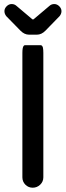

<svg xmlns="http://www.w3.org/2000/svg" viewBox="-20 -898 318 930"><path d="M88.4 -39.1V-641.6Q88.4 -669.9 95.2 -676.3Q97.7 -679.2 101.6 -679.2H176.8Q180.7 -679.2 183.6 -676Q186.5 -672.9 188 -667Q189.9 -656.7 189.9 -641.6V-39.1Q189.9 -18.1 174.6 -3.4Q159.2 11.2 138.4 11.2Q117.7 11.2 103 -3.4Q88.4 -18.1 88.4 -39.1ZM59.1 -870.1Q97.2 -838.4 134.8 -806.2L139.6 -803.2L144 -805.7L220.2 -870.1Q229.5 -878.4 242.9 -878.4Q256.3 -878.4 267.1 -867.7Q277.8 -856.9 277.8 -844Q277.8 -831.1 268.6 -819.8Q200.7 -749.5 200.2 -749.5Q181.2 -730 158.2 -730H121.1Q98.1 -730 79.1 -749.5L10.3 -819.8Q1.5 -831.1 1.5 -844Q1.5 -856.9 12.2 -867.7Q22.9 -878.4 36.4 -878.4Q49.8 -878.4 59.1 -870.1Z"/></svg>

Font: YuPearl-Medium
Style: Medium
Weight: 500
Designer: Max Yao
Foundry: Max-Everyday
Version: Version 1.011; ttfautohint (v1.8.3)